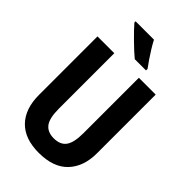

<svg xmlns="http://www.w3.org/2000/svg" viewBox="-280 -1023 1122 1122"><g transform="rotate(45 281.5 -462.0)"><path d="M279 10Q163 10 102 -53Q41 -116 41 -231V-714H180V-255Q180 -177 205 -144.5Q230 -112 281 -112Q335 -112 359 -145.5Q383 -179 383 -256V-714H522V-229Q522 -119 461 -54.5Q400 10 279 10ZM289 -774Q274 -786 252.5 -806Q231 -826 208.5 -848Q186 -870 166.5 -890.5Q147 -911 136 -924V-934H288Q299 -912 316 -884.5Q333 -857 351 -830.5Q369 -804 382 -787V-774Z"/></g></svg>

Font: Noto Sans Mono SemiCondensed
Style: Bold
Weight: 700
Width: 4
Designer: Monotype Design Team
Foundry: Monotype Imaging Inc.
Version: Version 2.014